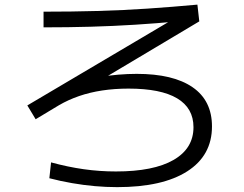

<svg xmlns="http://www.w3.org/2000/svg" viewBox="-20 -763 1040 817"><path d="M478.7 33.3Q431.3 33.3 383.2 29Q335 24.7 286.7 16.3Q238.3 8 190 -4.6L197.3 -72Q269.3 -52.4 336.7 -42.9Q404 -33.4 473.3 -33.4Q633.6 -33.4 718.5 -82.4Q803.3 -131.3 803.3 -221.7Q803.3 -303 733.8 -344.5Q664.3 -386 527 -386Q467.6 -386 415 -378Q362.3 -370 316.7 -354.3Q271 -338.6 231 -315.3L131.7 -255.6L96.3 -314.4L735.2 -692L740.9 -672.3Q646.9 -663.6 554.6 -657.8Q462.3 -652 366.6 -649.3Q271 -646.6 165.3 -646.6V-713.3Q286.3 -713.3 394.5 -716.3Q502.7 -719.3 606.8 -726.3Q711 -733.3 820 -743.3L828 -672L300.7 -357.6L273 -398.3Q300 -410.3 333.8 -419.5Q367.7 -428.7 405.5 -435.3Q443.3 -442 483.3 -445.3Q523.3 -448.7 561.7 -448.7Q717 -448.7 799.5 -391.8Q882 -335 882 -225Q882 -101.3 776.8 -34Q671.7 33.3 478.7 33.3Z"/></svg>

Font: M PLUS 2 Thin
Style: Regular
Weight: 100
Designer: Coji Morishita
Foundry: UNDERFOREST DESIGN
Version: Version 1.001